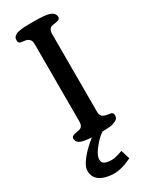

<svg xmlns="http://www.w3.org/2000/svg" viewBox="-231 -739 809 1015"><g transform="rotate(-30 173.0 -231.5)"><path d="M109.4 120.6Q109.4 140.1 124.8 147.5Q140.1 154.8 169.4 154.8Q188.5 154.8 233.9 138.7L250.5 193.4Q224.1 205.6 217.3 208Q174.8 223.6 145 223.6Q91.8 223.6 58.6 203.1Q25.4 182.6 25.4 140.1Q25.4 104 83 44.4Q107.9 19 141.1 -6.3H207.5Q175.8 14.2 153.3 40.5Q109.4 90.3 109.4 120.6ZM173.8 0Q110.8 0 78.4 -9Q45.9 -18.1 45.9 -43.9Q45.9 -54.2 54.9 -58.8Q64 -63.5 79.3 -65.7Q94.7 -67.9 100.1 -70.3Q119.1 -78.1 119.1 -105V-581.1Q119.1 -616.2 82.5 -621.1Q79.6 -621.6 74 -622.3Q68.4 -623 66.2 -623.3Q64 -623.5 60.1 -624.3Q56.2 -625 54.7 -626Q53.2 -627 51 -628.7Q48.8 -630.4 48.1 -632.6Q47.4 -634.8 46.6 -637.9Q45.9 -641.1 45.9 -645Q45.9 -652.3 48.1 -658.2Q50.3 -664.1 55.9 -668.5Q61.5 -672.9 66.7 -675.8Q71.8 -678.7 82.3 -680.4Q92.8 -682.1 99.9 -683.3Q106.9 -684.6 121.6 -685.1Q136.2 -685.5 144.8 -685.5Q153.3 -685.5 170.9 -685.5Q174.3 -685.5 175.8 -685.5Q191.4 -685.5 201.4 -685.3Q211.4 -685.1 225.6 -684.1Q239.7 -683.1 249 -681.6Q258.3 -680.2 268.8 -676.8Q279.3 -673.3 285.4 -668.9Q291.5 -664.6 295.4 -657.5Q299.3 -650.4 299.3 -641.6Q299.3 -630.9 289.8 -626.7Q280.3 -622.6 265.1 -620.8Q250 -619.1 244.6 -616.7Q225.6 -607.9 225.6 -581.1V-105Q225.6 -83.5 237.1 -74.5Q248.5 -65.4 272 -63Q281.2 -62 286.1 -60.8Q291 -59.6 295.2 -54.9Q299.3 -50.3 299.3 -42Q299.3 -31.7 294.9 -24.4Q290.5 -17.1 280.3 -12.5Q270 -7.8 260.7 -5.1Q251.5 -2.4 233.9 -1.5Q216.3 -0.5 205.6 -0.2Q194.8 0 173.8 0Z"/></g></svg>

Font: Corben
Style: Regular
Weight: 400
Designer: vernon adams
Foundry: vernon adams
Version: Version 1.100